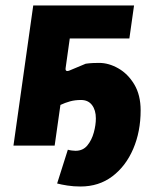

<svg xmlns="http://www.w3.org/2000/svg" viewBox="-20 -530 586 699"><path d="M29 0 101 -510H468L451 -390H234L219 -283Q216 -265 237 -275L292 -298Q306 -300 318.5 -300.5Q331 -301 341 -301Q376 -301 411 -281Q446 -261 469 -222.5Q492 -184 492 -128Q492 -51 465 12Q438 75 389 112Q340 149 273 149Q248 149 225.5 145.5Q203 142 188 138L227 15Q233 17 242 18Q251 19 255 19Q282 19 298 -0.5Q314 -20 321.5 -47.5Q329 -75 329 -99Q329 -129 315 -147.5Q301 -166 275 -166Q253 -166 235 -161Q217 -156 200 -148L179 0Z"/></svg>

Font: Finlandica
Style: Bold Italic
Weight: 700
Italic angle: -8°
Designer: Niklas Ekholm, Juho Hiilivirta, Jaakko Suomalainen
Foundry: Helsinki Type Studio
Version: Version 1.064; ttfautohint (v1.8.4.7-5d5b)